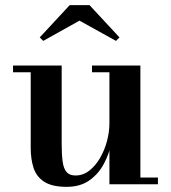

<svg xmlns="http://www.w3.org/2000/svg" viewBox="-20 -714 662 744"><path d="M238.5 10Q181.5 10 151.2 -9.8Q121 -29.5 110 -63.5Q99 -97.5 99 -141V-434H30.5V-460H219V-157Q219 -115 222.8 -87.8Q226.5 -60.5 238 -47.2Q249.5 -34 272.5 -34Q302 -34 326 -52.8Q350 -71.5 367.5 -101.5Q385 -131.5 394.5 -167Q404 -202.5 404 -236L421 -237Q421 -203 412 -160.5Q403 -118 382.5 -79.2Q362 -40.5 326.5 -15.2Q291 10 238.5 10ZM404 0V-434H336.5V-460H524V-26H592V0ZM147.5 -555.5 134 -569 250 -694H327L443 -569L429.5 -555.5L288 -634Z"/></svg>

Font: Bodoni Moda SC 9pt SemiBold
Style: Regular
Weight: 600
Designer: Owen Earl
Foundry: indestructible type
Version: Version 2.005